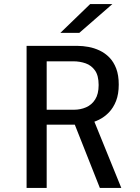

<svg xmlns="http://www.w3.org/2000/svg" viewBox="-20 -926 690 946"><path d="M111 0V-700H361.7Q387.8 -700 416.2 -694.8Q444.6 -689.6 471.1 -677Q497.6 -664.5 518.8 -642.9Q540 -621.3 552.6 -588.4Q565.1 -555.4 565.1 -509.4Q565.1 -462.6 551.9 -428.7Q538.6 -394.9 516.6 -372.1Q494.6 -349.4 467.7 -336.1Q440.8 -322.9 413.1 -317.3Q385.4 -311.7 361.4 -311.7H210V0ZM472 0 337.5 -339.7 435.4 -350.1 577.7 0ZM210 -385.3H344.1Q376.4 -385.3 404.1 -397.3Q431.9 -409.3 448.9 -436Q466 -462.8 466 -507.1Q466 -553.4 448.2 -578.6Q430.4 -603.9 402 -613.9Q373.6 -623.9 341.3 -623.9H210ZM370.6 -763.9H277.3L424.3 -906H533.7Z"/></svg>

Font: Trispace Thin
Style: Regular
Weight: 100
Designer: Tyler Finck
Foundry: Etcetera Type Company
Version: Version 1.210